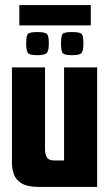

<svg xmlns="http://www.w3.org/2000/svg" viewBox="-20 -735 434 755"><path d="M133 0Q88 0 65 -14Q42 -28 34.5 -50Q27 -72 27 -94V-470H157V-151Q157 -128 164.5 -116Q172 -104 193 -104H232V-470H362V0ZM263 -518Q230 -518 225 -528.5Q220 -539 220 -564Q220 -591 225 -600Q230 -609 263 -609Q297 -609 302.5 -600Q308 -591 308 -564Q308 -539 302 -528.5Q296 -518 263 -518ZM126 -518Q94 -518 88.5 -528.5Q83 -539 83 -564Q83 -591 88.5 -600Q94 -609 126 -609Q160 -609 166 -600Q172 -591 172 -564Q172 -539 165.5 -528.5Q159 -518 126 -518ZM56 -635V-715H337V-635Z"/></svg>

Font: Smooch Sans Thin ExtraBold
Style: Regular
Weight: 800
Version: Version 1.010